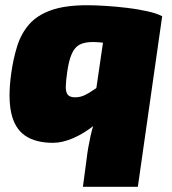

<svg xmlns="http://www.w3.org/2000/svg" viewBox="-20 -534 657 734"><path d="M313 -514Q343 -514 383.5 -511.5Q424 -509 465.5 -504Q507 -499 543 -491Q579 -483 600 -472L426 -361Q417 -366 396.5 -368.5Q376 -371 356 -372.5Q336 -374 325 -373Q306 -372 291.5 -366.5Q277 -361 267 -349Q257 -337 249.5 -315.5Q242 -294 237 -259Q232 -225 231.5 -203.5Q231 -182 239 -172Q247 -162 267 -162Q287 -162 304.5 -170.5Q322 -179 338 -190.5Q354 -202 369 -210L408 -129Q379 -86 339.5 -54.5Q300 -23 259 -5.5Q218 12 183 12Q116 12 76 -15.5Q36 -43 23 -102Q10 -161 23 -254Q31 -311 46 -358.5Q61 -406 91.5 -441Q122 -476 175.5 -495Q229 -514 313 -514ZM390 -482 600 -472 507 180H297L311 75Q316 32 326 -13.5Q336 -59 353 -98L335 -106Z"/></svg>

Font: Exo 2 Black
Style: Italic
Weight: 900
Italic angle: -8°
Designer: Natanael Gama
Foundry: Natanael Gama
Version: Version 2.010